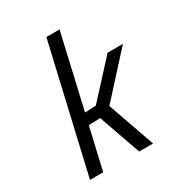

<svg xmlns="http://www.w3.org/2000/svg" viewBox="-171 -833 883 947"><g transform="rotate(-30 271.0 -359.0)"><path d="M232 -718H307L211 -300L274 -303L455 -500H542L331 -268L425 0H346L262 -239L196 -237L141 0H66Z"/></g></svg>

Font: Cairo
Style: Italic
Weight: 400
Italic angle: -13°
Designer: Mohamed Gaber, Accademia di Belle Arti di Urbino and others
Foundry: Kief Type Foundry, Accademia di Belle Arti di Urbino and others
Version: Version 3.011